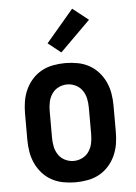

<svg xmlns="http://www.w3.org/2000/svg" viewBox="-55 -810 609 860"><g transform="rotate(-5 250.0 -380.0)"><path d="M250 8Q223 8 195.5 3Q168 -2 144 -15Q120 -28 101.5 -48.5Q83 -69 71.5 -94Q60 -119 55.5 -146Q51 -173 51 -200V-320Q51 -347 55.5 -374Q60 -401 71.5 -426Q83 -451 101.5 -471.5Q120 -492 144 -505Q168 -518 195.5 -523Q223 -528 250 -528Q277 -528 304.5 -523Q332 -518 356 -505Q380 -492 398.5 -471.5Q417 -451 428.5 -426Q440 -401 444.5 -374Q449 -347 449 -320V-200Q449 -173 444.5 -146Q440 -119 428.5 -94Q417 -69 398.5 -48.5Q380 -28 356 -15Q332 -2 304.5 3Q277 8 250 8ZM250 -88Q270 -88 288.5 -97Q307 -106 318.5 -123Q330 -140 334 -160Q338 -180 338 -200V-320Q338 -340 334 -360Q330 -380 318.5 -397Q307 -414 288.5 -423Q270 -432 250 -432Q230 -432 211.5 -423Q193 -414 181.5 -397Q170 -380 166 -360Q162 -340 162 -320V-200Q162 -180 166 -160Q170 -140 181.5 -123Q193 -106 211.5 -97Q230 -88 250 -88ZM237 -577 179 -623 302 -768 373 -712Z"/></g></svg>

Font: Iosevka Web
Style: Bold
Weight: 700
Monospace: yes
Designer: Belleve Invis
Foundry: Belleve Invis
Version: Version 28.0.3; ttfautohint (v1.8.3)